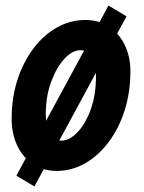

<svg xmlns="http://www.w3.org/2000/svg" viewBox="-20 -605 520 692"><path d="M22 -178Q22 -252 42.5 -316Q63 -380 99.5 -429Q136 -478 184.5 -505.5Q233 -533 288 -533Q336 -533 372.5 -509Q409 -485 429.5 -443Q450 -401 450 -348Q450 -273 429.5 -208Q409 -143 372 -93.5Q335 -44 287 -16.5Q239 11 184 11Q136 11 99.5 -13Q63 -37 42.5 -79.5Q22 -122 22 -178ZM145 -192Q145 -145 160 -121.5Q175 -98 201 -98Q230 -98 259 -128Q288 -158 307 -210.5Q326 -263 326 -332Q326 -424 270 -424Q241 -424 212.5 -393.5Q184 -363 164.5 -310.5Q145 -258 145 -192ZM371 -585 436 -546 104 67 39 28Z"/></svg>

Font: Radio Canada Condensed SemiBold
Style: Italic
Weight: 600
Width: 3
Italic angle: -12°
Designer: Charles Daoud, Etienne Aubert Bonn, Alexandre Saumier Demers, Jacques Le Bailly
Foundry: Radio-Canada
Version: Version 2.104; ttfautohint (v1.8.4.7-5d5b);gftools[0.9.28.de